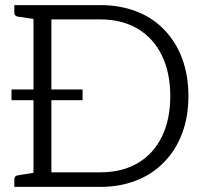

<svg xmlns="http://www.w3.org/2000/svg" viewBox="-20 -731 791 751"><path d="M717 -355Q717 -275 692.5 -209.5Q668 -144 622 -97Q577 -50 513 -25Q449 0 373 0H36V-29Q36 -43 49 -45L111 -55V-339H25V-381H111V-657L49 -666Q36 -669 36 -682V-711H373Q449 -711 513 -686.5Q577 -662 622 -615Q668 -568 692.5 -502Q717 -436 717 -355ZM373 -57Q458 -57 519.5 -93.5Q581 -130 613.5 -197Q646 -264 646 -355Q646 -447 613 -514.5Q580 -582 518.5 -618.5Q457 -655 373 -655H181V-381H303V-339H181V-57Z"/></svg>

Font: Aleo Light
Style: Regular
Weight: 300
Designer: Alessio Laiso
Foundry: Alessio Laiso
Version: Version 2.000